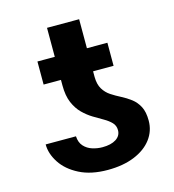

<svg xmlns="http://www.w3.org/2000/svg" viewBox="-102 -746 763 840"><g transform="rotate(-15 280.0 -325.5)"><path d="M371.1 -147Q371.1 -167.5 357.9 -181.4Q344.7 -195.3 323.7 -207.3Q302.7 -219.2 279.3 -233.4Q255.9 -247.6 234.9 -268.3Q213.9 -289.1 200.4 -320.6Q187 -352.1 187 -398.9V-659.7H332.5V-397.9Q333 -364.3 345.7 -343.3Q358.4 -322.3 378.9 -308.8Q399.4 -295.4 422.4 -283.7Q445.3 -272 465.6 -256.6Q485.8 -241.2 498.8 -216.8Q511.7 -192.4 511.7 -152.8Q511.7 -106 483.9 -69.1Q456.1 -32.2 404.8 -11.2Q353.5 9.8 283.7 9.8Q208 9.8 155.5 -17.1Q103 -43.9 76.2 -85.2Q49.3 -126.5 49.3 -168.5H186.5Q188 -140.1 203.4 -123.3Q218.8 -106.4 241.2 -99.4Q263.7 -92.3 286.6 -92.3Q325.7 -92.3 348.4 -106.9Q371.1 -121.6 371.1 -147ZM425.3 -528.3V-423.8H108.4V-528.3Z"/></g></svg>

Font: Inter 24pt
Style: Bold
Weight: 700
Designer: Rasmus Andersson
Foundry: rsms
Version: Version 4.001;git-66647c0bb